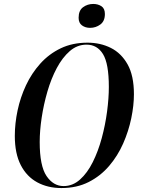

<svg xmlns="http://www.w3.org/2000/svg" viewBox="-20 -941 713 972"><path d="M291 11Q222 11 168.5 -18Q115 -47 85 -105.5Q55 -164 55 -253Q55 -316 69 -382Q83 -448 111.5 -509Q140 -570 184 -619Q228 -668 287.5 -696.5Q347 -725 423 -725Q488 -725 541 -698.5Q594 -672 626 -615Q658 -558 658 -464Q658 -407 644.5 -342Q631 -277 603.5 -214.5Q576 -152 532.5 -101Q489 -50 429 -19.5Q369 11 291 11ZM302 1Q348 1 385 -32Q422 -65 449.5 -120Q477 -175 495 -241.5Q513 -308 522 -376Q531 -444 531 -501Q531 -619 501.5 -667Q472 -715 418 -715Q371 -715 333.5 -682.5Q296 -650 267.5 -596.5Q239 -543 220 -477.5Q201 -412 191 -345.5Q181 -279 181 -222Q181 -101 215.5 -50Q250 1 302 1ZM436 -800Q412 -800 395 -812.5Q378 -825 378 -851Q378 -888 400.5 -904.5Q423 -921 452 -921Q476 -921 493.5 -909.5Q511 -898 511 -870Q511 -834 488 -817Q465 -800 436 -800Z"/></svg>

Font: Noto Serif Display Condensed SemiBold
Style: Italic
Weight: 600
Width: 3
Italic angle: -12°
Designer: Monotype Design Team
Foundry: Monotype Imaging Inc.
Version: Version 2.009